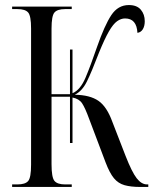

<svg xmlns="http://www.w3.org/2000/svg" viewBox="-20 -740 622 760"><path d="M28 0V-10H49Q80 -10 91.5 -23.5Q103 -37 103 -88V-627Q103 -677 91.5 -690.5Q80 -704 49 -704H28V-714H264V-704H238Q207 -704 195.5 -690.5Q184 -677 184 -627V-367H257V-544H267V-371Q298 -384 318.5 -432.5Q339 -481 364 -554Q394 -640 420.5 -680Q447 -720 490 -720Q522 -720 537.5 -701.5Q553 -683 553 -656Q553 -637 545.5 -624.5Q538 -612 524 -610Q521 -667 475 -667Q459 -667 443.5 -656Q428 -645 411 -615.5Q394 -586 372 -532Q343 -456 324 -417.5Q305 -379 276 -365Q336 -364 369.5 -341Q403 -318 425 -257L477 -123Q502 -59 521 -34.5Q540 -10 562 -10H567V0H535Q498 0 473 -7Q448 -14 431 -34.5Q414 -55 398 -97L333 -269Q317 -313 305 -331Q293 -349 267 -354V-174H257V-357H184V-90Q184 -38 195.5 -24Q207 -10 238 -10H264V0Z"/></svg>

Font: Noto Serif Display ExtraCondensed
Style: Regular
Weight: 400
Width: 2
Designer: Monotype Design Team
Foundry: Monotype Imaging Inc.
Version: Version 2.009